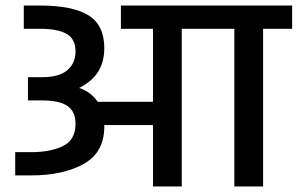

<svg xmlns="http://www.w3.org/2000/svg" viewBox="-20 -674 1076 694"><path d="M1036 -570H931V0H827V-570H637V0H533V-222H357V-217Q357 -123 282.5 -81.5Q208 -40 93 -40H35V-124H93Q162 -124 207.5 -146Q253 -168 253 -227Q253 -270 224.5 -290.5Q196 -311 132 -311H81V-395H133Q194 -395 223.5 -420.5Q253 -446 253 -488Q253 -533 221 -551.5Q189 -570 123 -570H66V-654H123Q243 -654 300 -618.5Q357 -583 357 -500Q357 -450 334.5 -414.5Q312 -379 266 -356Q309 -342 333 -306H533V-570H417V-654H1036Z"/></svg>

Font: Biryani SemiBold
Style: Regular
Weight: 600
Designer: Dan Reynolds and Mathieu Réguer
Foundry: Dan Reynolds and Mathieu Réguer
Version: Version 1.004; ttfautohint (v1.1) -l 5 -r 5 -G 72 -x 0 -D la